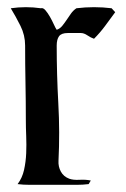

<svg xmlns="http://www.w3.org/2000/svg" viewBox="-20 -513 351 535"><path d="M10 -490Q31 -493 52 -493Q73 -493 94 -490Q100 -492 106.5 -484.5Q113 -477 119 -466.5Q125 -456 130 -445Q135 -434 138 -430Q147 -433 153.5 -441Q160 -449 166 -458Q172 -467 178 -475.5Q184 -484 193 -490Q217 -493 242 -493Q267 -493 291 -490L301 -479Q287 -460 273 -441Q259 -422 242 -405Q233 -408 223.5 -414.5Q214 -421 205 -421H169Q151 -421 144.5 -412Q138 -403 138 -386Q138 -306 142.5 -225Q147 -144 143 -65Q142 -49 149.5 -35Q157 -21 173 -15Q184 -11 201.5 -12Q219 -13 233 -10L227 0Q219 1 210.5 1.5Q202 2 194 2H63Q54 2 45.5 1.5Q37 1 29 0Q42 -17 47 -39.5Q52 -62 53 -86Q54 -110 53 -134Q52 -158 52 -179Q52 -231 51 -282.5Q50 -334 50 -386Q50 -415 37 -441Q24 -467 10 -490Z"/></svg>

Font: Augsburger Schrift CAT
Style: Regular
Weight: 400
Designer: Peter Wiegel nach Roos&Junge Offenbach
Foundry: CAT-Fonts, Peter Wiegel
Version: Version 1.000